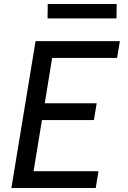

<svg xmlns="http://www.w3.org/2000/svg" viewBox="-20 -941 640 961"><path d="M37 0 158 -735H580L566 -651H241L204 -424H464L450 -340H190L148 -84H473L459 0ZM218 -849 219 -921H564L563 -849Z"/></svg>

Font: Iosevka Aile Medium Oblique
Style: Regular
Weight: 500
Italic angle: -9°
Designer: Belleve Invis
Foundry: Belleve Invis
Version: Version 31.1.0; ttfautohint (v1.8.4)